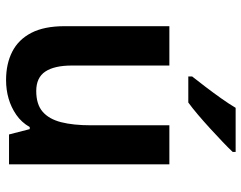

<svg xmlns="http://www.w3.org/2000/svg" viewBox="-104 -702 816 649"><g transform="rotate(90 304.5 -378.0)"><path d="M536 -542V0H435L417 -70H410Q394 -42 368.5 -24.5Q343 -7 313.5 1.5Q284 10 251 10Q196 10 155 -11Q114 -32 91.5 -75.5Q69 -119 69 -188V-542H202V-213Q202 -153 222.5 -122.5Q243 -92 288 -92Q333 -92 358 -113.5Q383 -135 393.5 -176Q404 -217 404 -277V-542ZM494 -756Q481 -742 460 -722Q439 -702 415 -680Q391 -658 368 -638.5Q345 -619 327 -606H239V-619Q254 -638 273.5 -663.5Q293 -689 312.5 -716.5Q332 -744 345 -766H494Z"/></g></svg>

Font: Noto Sans Display SemiBold
Style: Regular
Weight: 600
Designer: Monotype Design Team
Foundry: Monotype Imaging Inc.
Version: Version 2.003